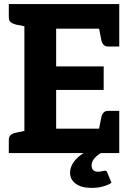

<svg xmlns="http://www.w3.org/2000/svg" viewBox="-20 -747 638 937"><path d="M99 0V-727H562V-607H254V-423H486V-308H254V-119H562V0ZM459 -97 474 -172Q477 -188 485 -197Q493 -206 508 -206H562V-119ZM459 -630 562 -607V-520H508Q493 -520 485 -529Q477 -538 474 -554ZM122 -727 108 -617 58 -627Q42 -631 32.5 -638.5Q23 -646 23 -662V-727ZM23 0V-65Q23 -80 32 -88Q41 -96 57 -99L107 -110L121 0ZM490 86Q501 86 503 94L524 145Q508 156 482.5 163Q457 170 428 170Q377 170 349.5 149.5Q322 129 322 96Q322 77 331 58.5Q340 40 358.5 22.5Q377 5 404 -9L477 -3Q457 8 442 24.5Q427 41 427 61Q427 75 435 83Q443 91 458 91Q466 91 472.5 89.5Q479 88 483.5 87Q488 86 490 86Z"/></svg>

Font: Aleo ExtraBold
Style: Regular
Weight: 800
Designer: Alessio Laiso
Foundry: Alessio Laiso
Version: Version 2.001;gftools[0.9.29]